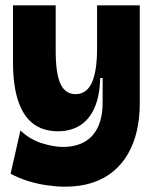

<svg xmlns="http://www.w3.org/2000/svg" viewBox="-20 -548 579 724"><path d="M225 156Q195 156 159 151Q123 146 87 135Q51 124 20 107L57 -56Q93 -22 137.5 -8Q182 6 217 6Q266 6 299.5 -13.5Q333 -33 350 -70.5Q367 -108 367 -162V-254H358Q356 -184 335.5 -139.5Q315 -95 280 -74Q245 -53 199 -53Q142 -53 104.5 -82Q67 -111 48 -169Q29 -227 29 -314V-528H190V-356Q190 -271 208 -232Q226 -193 265 -193Q285 -193 300.5 -203.5Q316 -214 326 -235.5Q336 -257 341 -289.5Q346 -322 346 -365V-528H507V-156Q507 -102 496 -54.5Q485 -7 463 31.5Q441 70 407.5 98Q374 126 328.5 141Q283 156 225 156Z"/></svg>

Font: Bricolage Grotesque 96pt ExtraBold
Style: Regular
Weight: 800
Designer: Mathieu Triay
Foundry: Atelier Triay
Version: Version 1.001;gftools[0.9.33.dev8+g029e19f]